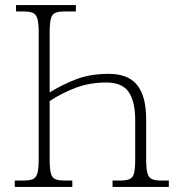

<svg xmlns="http://www.w3.org/2000/svg" viewBox="-20 -734 712 754"><path d="M38 0V-25H71Q96 -25 109 -30.5Q122 -36 127 -54Q132 -72 132 -109V-606Q132 -642 127 -660Q122 -678 109 -683.5Q96 -689 71 -689H43V-714H278V-689H234Q210 -689 197 -683.5Q184 -678 179.5 -660Q175 -642 175 -604V-371Q223 -401 278.5 -422.5Q334 -444 407 -444Q484 -444 519 -399.5Q554 -355 554 -266V-108Q554 -72 559 -54Q564 -36 577 -30.5Q590 -25 614 -25H643V0H422V-25H451Q475 -25 488.5 -30.5Q502 -36 506.5 -54Q511 -72 511 -109V-262Q511 -335 485.5 -372.5Q460 -410 398 -410Q333 -410 278 -389.5Q223 -369 175 -337V-109Q175 -72 179.5 -54Q184 -36 197 -30.5Q210 -25 235 -25H264V0Z"/></svg>

Font: Noto Serif SemiCondensed ExtraLight
Style: Regular
Weight: 200
Width: 4
Designer: Monotype Design Team
Foundry: Monotype Imaging Inc.
Version: Version 2.014